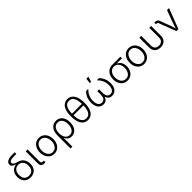

<svg xmlns="http://www.w3.org/2000/svg" viewBox="484 -2709 4861 4861"><g transform="rotate(-45 2915.0 -278.5)"><path d="M291.5 10.3Q221.2 10.3 168 -19.5Q114.7 -49.3 85 -105.2Q55.2 -161.1 55.2 -239.3Q55.2 -349.6 112.8 -413.3Q170.4 -477.1 265.1 -484.9Q203.1 -502 168.9 -528.8Q134.8 -555.7 134.8 -602.5Q134.8 -663.1 196 -695.3Q257.3 -727.5 383.8 -727.5H451.7V-667.5H370.6Q280.3 -667.5 241 -649.4Q201.7 -631.3 201.7 -596.2Q201.7 -568.8 222.4 -550Q243.2 -531.2 277.6 -518.1Q312 -504.9 353.5 -493.7Q432.6 -471.7 480 -405.8Q527.3 -339.8 527.3 -239.7Q527.3 -161.1 497.6 -105.2Q467.8 -49.3 414.6 -19.5Q361.3 10.3 291.5 10.3ZM291.5 -49.3Q368.7 -49.3 414.6 -97.9Q460.4 -146.5 460.4 -239.3Q460.4 -332.5 414.6 -386.5Q368.7 -440.4 291.5 -440.4Q213.9 -440.4 167.7 -386.7Q121.6 -333 121.6 -239.3Q121.6 -146 167.5 -97.7Q213.4 -49.3 291.5 -49.3Z M784.7 2.9Q727.5 6.3 696.8 -22.2Q666 -50.8 666 -109.4V-545.9H732.4V-124Q732.4 -82.5 746.3 -68.4Q760.3 -54.2 791.5 -57.1Q801.8 -57.1 806.4 -57.9Q811 -58.6 816.4 -60.1L830.1 -3.4Q821.3 -1 809.3 1Q797.4 2.9 784.7 2.9Z M1139.2 11.7Q1067.9 11.7 1013.7 -24.2Q959.5 -60.1 928.7 -123.5Q897.9 -187 897.9 -270Q897.9 -354 928.7 -417.7Q959.5 -481.4 1013.7 -517.3Q1067.9 -553.2 1139.2 -553.2Q1210 -553.2 1264.4 -517.3Q1318.8 -481.4 1349.6 -417.7Q1380.4 -354 1380.4 -270Q1380.4 -187 1349.6 -123.5Q1318.8 -60.1 1264.4 -24.2Q1210 11.7 1139.2 11.7ZM1139.2 -48.3Q1195.3 -48.3 1234.1 -78.6Q1272.9 -108.9 1293.5 -159.2Q1314 -209.5 1314 -270Q1314 -331.1 1293.5 -381.6Q1272.9 -432.1 1233.9 -462.6Q1194.8 -493.2 1139.2 -493.2Q1083.5 -493.2 1044.7 -462.6Q1005.9 -432.1 985.4 -381.6Q964.8 -331.1 964.8 -270Q964.8 -209.5 985.1 -159.2Q1005.4 -108.9 1044.4 -78.6Q1083.5 -48.3 1139.2 -48.3Z M1519 204.1V-272Q1519 -356.4 1547.9 -419.4Q1576.7 -482.4 1628.7 -517.8Q1680.7 -553.2 1751 -553.2Q1821.3 -553.2 1873.3 -518.1Q1925.3 -482.9 1953.9 -419.7Q1982.4 -356.4 1982.4 -272Q1982.4 -187.5 1954.3 -123.8Q1926.3 -60.1 1876 -24.2Q1825.7 11.7 1758.8 11.7Q1709.5 11.7 1676 -6.1Q1642.6 -23.9 1622.1 -50.3Q1601.6 -76.7 1590.8 -102.1H1585.4V204.1ZM1749.5 -48.3Q1802.7 -48.3 1839.8 -77.9Q1877 -107.4 1896.2 -158.2Q1915.5 -209 1915.5 -272.5Q1915.5 -334.5 1896.7 -384.5Q1877.9 -434.6 1841.3 -463.9Q1804.7 -493.2 1750.5 -493.2Q1698.2 -493.2 1661.1 -465.1Q1624 -437 1604.2 -387.2Q1584.5 -337.4 1584.5 -272.5Q1584.5 -207.5 1604 -157Q1623.5 -106.4 1660.4 -77.4Q1697.3 -48.3 1749.5 -48.3Z M2344.2 10.3Q2268.6 10.3 2214.1 -32.5Q2159.7 -75.2 2130.6 -155.5Q2101.6 -235.8 2101.6 -347.7V-379.9Q2101.6 -491.7 2130.6 -572Q2159.7 -652.3 2214.1 -695.1Q2268.6 -737.8 2344.2 -737.8Q2419.9 -737.8 2474.1 -695.1Q2528.3 -652.3 2557.6 -572Q2586.9 -491.7 2586.9 -379.9V-347.7Q2586.9 -235.8 2557.6 -155.5Q2528.3 -75.2 2474.1 -32.5Q2419.9 10.3 2344.2 10.3ZM2344.2 -49.3Q2428.7 -49.3 2474.4 -123Q2520 -196.8 2520 -335.4H2168Q2168.5 -196.8 2213.9 -123Q2259.3 -49.3 2344.2 -49.3ZM2168 -392.1H2520Q2520 -530.8 2474.4 -604.5Q2428.7 -678.2 2344.2 -678.2Q2259.3 -678.2 2213.9 -604.5Q2168.5 -530.8 2168 -392.1Z M2902.8 7.3Q2813.5 7.3 2759.5 -58.6Q2705.6 -124.5 2705.6 -245.1Q2705.6 -319.3 2724.1 -377.4Q2742.7 -435.5 2770.8 -477.8Q2798.8 -520 2826.2 -545.9H2902.3Q2871.6 -514.2 2841.6 -472.2Q2811.5 -430.2 2791.7 -374.3Q2772 -318.4 2772 -245.1Q2772 -154.8 2806.2 -103.5Q2840.3 -52.2 2904.3 -52.2Q2964.8 -52.2 2994.9 -97.9Q3024.9 -143.6 3024.9 -227.1V-342.3H3089.4V-227.1Q3089.4 -143.6 3117.7 -97.9Q3146 -52.2 3207 -52.2Q3272.5 -52.2 3306.9 -103.5Q3341.3 -154.8 3341.3 -245.1Q3341.3 -319.8 3321 -376.2Q3300.8 -432.6 3270.5 -474.4Q3240.2 -516.1 3210.9 -545.9H3287.1Q3314 -521 3341.8 -479.2Q3369.6 -437.5 3388.7 -378.9Q3407.7 -320.3 3407.7 -245.1Q3407.7 -124.5 3353.8 -58.6Q3299.8 7.3 3209 7.3Q3141.1 7.3 3105.5 -27.3Q3069.8 -62 3055.7 -111.8Q3041.5 -60.5 3005.1 -26.6Q2968.8 7.3 2902.8 7.3ZM3034.7 -620.1 3051.8 -760.7H3122.6L3081.1 -620.1Z M3759.3 11.7Q3688 11.7 3633.5 -23.9Q3579.1 -59.6 3548.6 -122.8Q3518.1 -186 3518.1 -269Q3518.1 -351.6 3548.8 -414.1Q3579.6 -476.6 3633.8 -511.2Q3688 -545.9 3759.3 -545.9H4054.2V-488.8H3861.8Q3925.3 -463.4 3962.9 -405.5Q4000.5 -347.7 4000.5 -260.3Q4000.5 -181.6 3970 -120.1Q3939.5 -58.6 3885 -23.4Q3830.6 11.7 3759.3 11.7ZM3759.3 -485.8Q3703.6 -485.8 3664.8 -456.8Q3626 -427.7 3605.5 -378.7Q3585 -329.6 3585 -269Q3585 -208 3605.2 -158Q3625.5 -107.9 3664.6 -78.1Q3703.6 -48.3 3759.3 -48.3Q3815.4 -48.3 3854.2 -78.1Q3893.1 -107.9 3913.6 -158.2Q3934.1 -208.5 3934.1 -269Q3934.1 -329.6 3913.6 -378.9Q3893.1 -428.2 3854 -457Q3814.9 -485.8 3759.3 -485.8Z M4354 11.7Q4282.7 11.7 4228.5 -24.2Q4174.3 -60.1 4143.6 -123.5Q4112.8 -187 4112.8 -270Q4112.8 -354 4143.6 -417.7Q4174.3 -481.4 4228.5 -517.3Q4282.7 -553.2 4354 -553.2Q4424.8 -553.2 4479.2 -517.3Q4533.7 -481.4 4564.5 -417.7Q4595.2 -354 4595.2 -270Q4595.2 -187 4564.5 -123.5Q4533.7 -60.1 4479.2 -24.2Q4424.8 11.7 4354 11.7ZM4354 -48.3Q4410.2 -48.3 4449 -78.6Q4487.8 -108.9 4508.3 -159.2Q4528.8 -209.5 4528.8 -270Q4528.8 -331.1 4508.3 -381.6Q4487.8 -432.1 4448.7 -462.6Q4409.7 -493.2 4354 -493.2Q4298.3 -493.2 4259.5 -462.6Q4220.7 -432.1 4200.2 -381.6Q4179.7 -331.1 4179.7 -270Q4179.7 -209.5 4200 -159.2Q4220.2 -108.9 4259.3 -78.6Q4298.3 -48.3 4354 -48.3Z M4944.8 9.3Q4846.7 9.3 4790.3 -45.2Q4733.9 -99.6 4733.9 -195.8V-545.9H4800.3V-198.7Q4800.3 -127.9 4838.4 -89.8Q4876.5 -51.8 4944.8 -51.8Q5012.7 -51.8 5051 -89.8Q5089.4 -127.9 5089.4 -198.7V-545.9H5155.8V-195.8Q5155.8 -99.6 5099.1 -45.2Q5042.5 9.3 4944.8 9.3Z M5516.1 0 5342.3 -456.1Q5334.5 -476.1 5321.3 -483.9Q5308.1 -491.7 5285.2 -491.7H5272.9V-549.8H5286.6Q5377.9 -549.8 5403.3 -480L5505.9 -202.6Q5519 -166 5530 -129.9Q5541 -93.8 5551.8 -58.6Q5562.5 -93.8 5573.5 -130.1Q5584.5 -166.5 5597.7 -202.6L5724.1 -545.9H5795.9L5587.4 0Z"/></g></svg>

Font: Inter Light
Style: Regular
Weight: 300
Designer: Rasmus Andersson
Foundry: rsms
Version: Version 4.000;git-a52131595